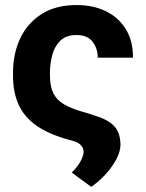

<svg xmlns="http://www.w3.org/2000/svg" viewBox="-20 -552 573 753"><path d="M280.1 -532.2Q346.1 -532.2 395.9 -507.7Q445.7 -483.2 473.8 -437.1Q501.9 -390.9 501.6 -325.8H363.3Q363.4 -361.9 343.1 -388.3Q322.8 -414.6 280.1 -414.6Q238.5 -414.6 215.8 -391.7Q193.2 -368.8 184.6 -334.9Q176 -300.9 176 -267.6V-254.5Q176 -213.1 189.2 -186.5Q202.4 -160 230.3 -143.4Q258.2 -126.8 302 -114.1Q351.1 -100.5 383.8 -86.8Q416.6 -73 433.8 -50.3Q451 -27.5 452.7 13.9Q452.5 42.8 435.1 74.8Q417.6 106.8 391.1 134.8Q364.6 162.8 337.7 180.7L261.5 124.8Q285.2 101.1 296.3 79.8Q307.5 58.5 308 44.3Q307.5 26.4 295 15.1Q282.5 3.9 256.1 -2.3Q174.9 -23.7 125.4 -57.7Q76 -91.7 53.5 -140.3Q31.1 -189 31.1 -254.5V-267.6Q31.1 -341.8 59.4 -401.8Q87.8 -461.8 143.4 -497Q198.9 -532.2 280.1 -532.2Z"/></svg>

Font: Inter Display V
Style: Regular
Weight: 400
Designer: Rasmus Andersson
Foundry: rsms
Version: Version 3.015;git-src